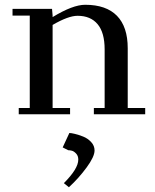

<svg xmlns="http://www.w3.org/2000/svg" viewBox="-20 -476 645 800"><path d="M32.2 -411.1V-439H196.8L199.2 -411.1V-404.8Q283.2 -456.1 335 -456.1Q422.4 -456.1 467.3 -410.2Q512.2 -364.3 512.2 -274.9V-25.9H585V0H371.1V-25.9H416V-270Q416 -340.3 386.7 -375.2Q357.4 -410.2 303.2 -410.2Q264.6 -410.2 199.2 -372.1V-25.9H272V0H58.1V-25.9H104V-411.1ZM241.2 138.2 269 78.1Q276.4 78.1 291.7 81.8Q307.1 85.4 326.4 93Q345.7 100.6 359.9 116Q374 131.3 374 150.9Q374 176.8 340.8 221.9Q307.6 267.1 267.1 304.2L246.1 287.1Q306.2 227.1 306.2 189Q306.2 173.3 297.1 163.8Q288.1 154.3 279.8 152.1Q271.5 149.9 264.2 149.9Z"/></svg>

Font: Dehuti
Style: Bold
Weight: 700
Version: Version 1.2